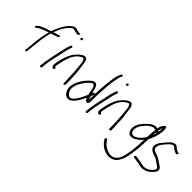

<svg xmlns="http://www.w3.org/2000/svg" viewBox="47 -1670 2859 2859"><g transform="rotate(45 1476.5 -241.0)"><path d="M101 -338C99 -329 105 -322 115 -322C120 -322 125 -324 129 -327L146 -342C155 -350 170 -358 190 -367C227 -385 271 -399 310 -412C276 -292 266 -179 258 -82C256 -55 250 -17 249 6L248 18C247 43 276 31 278 9L279 -3C279 -10 281 -22 283 -37C292 -101 292 -153 302 -222C309 -277 321 -348 339 -412C340 -415 341 -419 343 -423C375 -432 414 -447 430 -452L456 -460C475 -464 476 -499 456 -495L430 -487C414 -482 389 -473 355 -462C393 -561 443 -661 515 -704C522 -708 528 -710 533 -710C540 -710 546 -709 555 -707C573 -702 600 -695 622 -693H636C646 -693 656 -701 658 -711C660 -721 655 -729 644 -729H631C623 -730 615 -731 604 -733C584 -738 563 -746 541 -746C531 -746 520 -743 508 -736C460 -706 417 -654 385 -593C362 -552 340 -504 322 -451C300 -444 280 -437 261 -430C213 -414 159 -395 125 -366L109 -352C105 -348 102 -343 101 -338Z M707 -690C704 -679 713 -670 724 -670C735 -670 743 -677 746 -688C749 -699 741 -709 730 -709C719 -709 710 -701 707 -690ZM642 -370C637 -347 633 -324 627 -298C621 -272 615 -245 609 -216L591 -128C583 -88 573 -15 570 15V26C570 31 572 34 575 37C586 47 607 33 607 18V8C608 1 609 -16 612 -43C622 -123 644 -214 663 -298C669 -324 674 -348 679 -371C686 -408 695 -445 707 -475L714 -494C716 -499 715 -504 713 -508C706 -521 685 -515 679 -500L673 -480C661 -448 649 -410 642 -370Z M711 -190C702 -150 695 -108 712 -91C720 -82 727 -77 734 -77H741C749 -77 757 -85 759 -95C761 -105 757 -113 749 -113H744C731 -123 740 -158 747 -190L761 -253C767 -274 773 -295 780 -318C805 -401 854 -465 909 -495C929 -507 943 -515 956 -499C963 -491 968 -477 973 -458C978 -436 981 -410 983 -380C992 -294 995 -243 999 -133L1002 -36C1001 -11 1038 -23 1039 -45L1036 -142C1033 -254 1029 -305 1015 -392C1008 -444 1005 -501 981 -528C959 -552 934 -545 902 -527C871 -508 841 -481 816 -449C773 -401 746 -331 725 -253Z M1116 -135C1093 -65 1100 -11 1123 28C1143 62 1181 97 1232 83C1304 59 1356 -40 1400 -129C1406 -109 1421 -73 1447 -75C1466 -77 1480 -95 1480 -116C1480 -191 1480 -273 1486 -358C1492 -447 1498 -546 1521 -644C1525 -666 1530 -684 1536 -697L1546 -720C1556 -743 1522 -748 1513 -727L1503 -705C1496 -688 1489 -668 1484 -643C1479 -620 1473 -592 1469 -560C1455 -457 1448 -347 1444 -252C1444 -251 1443 -250 1444 -249C1442 -253 1439 -255 1435 -256C1419 -259 1413 -245 1407 -232C1395 -280 1386 -334 1358 -362C1317 -407 1244 -336 1208 -293C1172 -250 1136 -197 1116 -135ZM1138 -56C1136 -108 1161 -165 1187 -208C1213 -250 1247 -296 1282 -321C1300 -337 1320 -347 1335 -332C1350 -318 1362 -285 1366 -259L1373 -213C1375 -201 1378 -186 1384 -176C1355 -108 1319 -31 1281 12C1253 41 1228 62 1195 43C1164 27 1139 -14 1138 -56ZM1423 -183 1444 -234C1443 -196 1442 -160 1443 -126C1440 -134 1437 -142 1434 -151C1432 -162 1428 -174 1423 -183Z M1668 -690C1665 -679 1674 -670 1685 -670C1696 -670 1704 -677 1707 -688C1710 -699 1702 -709 1691 -709C1680 -709 1671 -701 1668 -690ZM1603 -370C1598 -347 1594 -324 1588 -298C1582 -272 1576 -245 1570 -216L1552 -128C1544 -88 1534 -15 1531 15V26C1531 31 1533 34 1536 37C1547 47 1568 33 1568 18V8C1569 1 1570 -16 1573 -43C1583 -123 1605 -214 1624 -298C1630 -324 1635 -348 1640 -371C1647 -408 1656 -445 1668 -475L1675 -494C1677 -499 1676 -504 1674 -508C1667 -521 1646 -515 1640 -500L1634 -480C1622 -448 1610 -410 1603 -370Z M1672 -190C1663 -150 1656 -108 1673 -91C1681 -82 1688 -77 1695 -77H1702C1710 -77 1718 -85 1720 -95C1722 -105 1718 -113 1710 -113H1705C1692 -123 1701 -158 1708 -190L1722 -253C1728 -274 1734 -295 1741 -318C1766 -401 1815 -465 1870 -495C1890 -507 1904 -515 1917 -499C1924 -491 1929 -477 1934 -458C1939 -436 1942 -410 1944 -380C1953 -294 1956 -243 1960 -133L1963 -36C1962 -11 1999 -23 2000 -45L1997 -142C1994 -254 1990 -305 1976 -392C1969 -444 1966 -501 1942 -528C1920 -552 1895 -545 1863 -527C1832 -508 1802 -481 1777 -449C1734 -401 1707 -331 1686 -253Z M2018 112C2017 117 2018 121 2020 124L2041 155C2084 213 2153 257 2234 264C2350 268 2403 197 2438 81C2473 -52 2479 -191 2483 -306V-321C2483 -326 2482 -333 2483 -340C2509 -383 2533 -445 2544 -503C2552 -539 2555 -576 2554 -600C2553 -625 2552 -674 2520 -652C2490 -632 2470 -590 2464 -545C2409 -568 2344 -520 2305 -482C2272 -450 2234 -411 2212 -362C2187 -307 2186 -260 2205 -226C2222 -191 2255 -168 2311 -186C2357 -201 2406 -241 2445 -286C2442 -209 2437 -106 2424 -24C2407 83 2385 192 2300 220C2259 238 2215 227 2182 213C2141 196 2099 169 2074 131L2052 100C2050 97 2045 94 2040 94C2031 94 2020 102 2018 112ZM2229 -297C2234 -342 2253 -377 2275 -406C2301 -442 2336 -475 2371 -497C2404 -517 2431 -518 2458 -506C2453 -460 2447 -392 2447 -343L2435 -327C2399 -277 2358 -237 2312 -220C2252 -201 2225 -244 2229 -297ZM2506 -573C2508 -583 2511 -592 2516 -599C2517 -576 2517 -553 2511 -520C2507 -523 2503 -528 2497 -530C2499 -545 2502 -560 2506 -573ZM2492 -485C2496 -483 2500 -483 2504 -484C2500 -466 2495 -447 2488 -427C2489 -448 2490 -468 2492 -485Z M2523 -26C2508 -17 2511 2 2524 5L2539 8C2566 11 2590 16 2614 19C2642 23 2671 32 2699 36C2769 40 2830 10 2876 -39C2891 -55 2912 -83 2919 -104C2923 -138 2907 -158 2885 -173C2877 -180 2866 -187 2853 -194C2815 -214 2784 -247 2739 -261L2703 -271C2670 -283 2638 -305 2649 -353C2664 -401 2676 -412 2718 -462C2745 -494 2766 -514 2779 -522C2799 -534 2815 -540 2831 -531L2849 -516C2863 -501 2880 -491 2904 -482L2924 -475C2944 -466 2965 -505 2944 -509L2923 -516C2911 -521 2900 -525 2891 -530C2875 -540 2867 -554 2851 -564C2826 -577 2801 -571 2771 -554C2754 -544 2730 -520 2700 -484C2670 -448 2646 -421 2636 -404C2625 -386 2618 -369 2614 -354C2602 -300 2626 -272 2654 -253C2683 -233 2727 -227 2760 -211C2791 -192 2824 -165 2858 -143C2874 -133 2881 -123 2883 -103C2854 -51 2804 -10 2748 -1C2700 7 2664 -11 2625 -17C2602 -20 2578 -26 2552 -28L2538 -30C2533 -31 2528 -29 2523 -26Z"/></g></svg>

Font: Stray Cat
Style: CnObl
Weight: 400
Version: Version 1.0